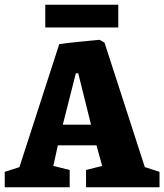

<svg xmlns="http://www.w3.org/2000/svg" viewBox="-24 -790 693 810"><path d="M-4 -65 58 -85 226 -604Q253 -608 312.5 -614Q372 -620 395 -622Q398 -622 417 -610L587 -85L649 -65V0H339V-73L407 -90L383 -177H220L201 -90L270 -73V0H-4ZM241 -264H360L306 -481H296ZM167 -674V-770H475V-674Z"/></svg>

Font: Grenze ExtraBold
Style: Regular
Weight: 800
Designer: Renata Polastri
Foundry: Omnibus-Type
Version: Version 1.002; ttfautohint (v1.8)